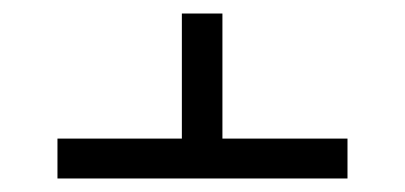

<svg xmlns="http://www.w3.org/2000/svg" viewBox="-20 -592 599 284"><path d="M65 -328V-387H249V-572H309V-387H494V-328Z"/></svg>

Font: Noto Serif Hebrew
Style: Regular
Weight: 400
Designer: Monotype Design Team
Foundry: Monotype Imaging Inc.
Version: Version 2.003